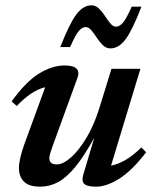

<svg xmlns="http://www.w3.org/2000/svg" viewBox="-20 -688 572 720"><path d="M291.5 -30 333.5 -171.5Q295.5 -102.5 262.5 -62.2Q229.5 -22 197.8 -5Q166 12 131 12Q88.5 12 69.8 -7Q51 -26 51 -57.5Q51 -91 72 -149L149.5 -361Q97.5 -348.5 43 -290.5L23.5 -307.5Q77 -382 126.5 -412.2Q176 -442.5 222 -442.5Q287 -442.5 270.5 -396L176.5 -138Q171 -122 168 -112Q165 -102 165 -94.5Q165 -71.5 193.5 -71.5Q216.5 -71.5 246.2 -97.8Q276 -124 304.8 -172.2Q333.5 -220.5 353.5 -285.5L398 -430H506.5L396.5 -67Q422 -71.5 450.8 -88.2Q479.5 -105 510 -135L528 -117Q475.5 -48.5 427.8 -18.2Q380 12 340.5 12Q308 12 296.8 2.2Q285.5 -7.5 291.5 -30ZM510.5 -663Q476 -574 450.5 -540.2Q425 -506.5 394 -506.5Q378 -506.5 365.8 -518.5Q353.5 -530.5 343 -546.5Q332.5 -562.5 322.5 -574.5Q312.5 -586.5 301.5 -586.5Q288.5 -586.5 275.8 -572Q263 -557.5 243 -511.5H206Q241 -600.5 266.5 -634.2Q292 -668 323 -668Q338.5 -668 351 -656Q363.5 -644 373.8 -628Q384 -612 394 -600Q404 -588 415 -588Q428 -588 440.8 -602.5Q453.5 -617 474 -663Z"/></svg>

Font: Newsreader 16pt SemiBold
Style: Italic
Weight: 600
Italic angle: -17°
Designer: Hugues Gentile
Foundry: Production Type
Version: Version 1.003; ttfautohint (v1.8.3)